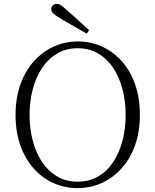

<svg xmlns="http://www.w3.org/2000/svg" viewBox="-20 -952 799 987"><path d="M438 -797 426 -779Q393 -798 360.5 -816.5Q328 -835 296 -854Q267 -871 255 -882Q243 -893 243 -905Q243 -916 251.5 -924Q260 -932 272 -932Q283 -932 295.5 -923.5Q308 -915 330 -894Q356 -872 383 -847Q410 -822 438 -797ZM379 15Q314 15 256 -10.5Q198 -36 154 -85Q110 -134 85 -203.5Q60 -273 60 -361Q60 -448 85 -518Q110 -588 154 -637Q198 -686 256 -712.5Q314 -739 379 -739Q445 -739 502.5 -713.5Q560 -688 604.5 -639Q649 -590 674 -520Q699 -450 699 -361Q699 -274 674 -204.5Q649 -135 604.5 -86Q560 -37 502.5 -11Q445 15 379 15ZM379 -18Q439 -18 485.5 -45.5Q532 -73 563 -120.5Q594 -168 610 -230Q626 -292 626 -361Q626 -430 610 -492Q594 -554 563 -601.5Q532 -649 485.5 -676.5Q439 -704 379 -704Q319 -704 273 -676.5Q227 -649 195.5 -601.5Q164 -554 148 -492Q132 -430 132 -361Q132 -292 148 -230Q164 -168 195.5 -120.5Q227 -73 273 -45.5Q319 -18 379 -18Z"/></svg>

Font: Noto Serif SC ExtraLight
Style: Regular
Weight: 200
Designer: Ryoko NISHIZUKA 西塚涼子 (kana & ideographs); Frank Grießhammer (Latin, Greek & Cyrillic); Wenlong ZHANG 张文龙 (bopomofo); San
Foundry: Adobe
Version: Version 2.002-H1;hotconv 1.1.0;makeotfexe 2.6.0